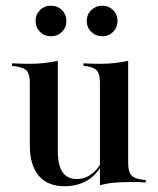

<svg xmlns="http://www.w3.org/2000/svg" viewBox="-20 -636 550 669"><path d="M181.5 -415.3V-207.3H83.9V-346.8Q83.9 -377.4 73 -389.5Q62.1 -401.6 33.1 -404.8L21.8 -406.5V-415.3Q41.9 -414.5 55.2 -414.1Q68.5 -413.7 82.3 -413.7Q110.5 -413.7 135.1 -416.5Q159.7 -419.4 181.5 -424.2ZM181.5 -207.3V-109.7Q181.5 -60.5 198 -36.3Q214.5 -12.1 247.6 -12.1Q280.6 -12.1 307.3 -36.3Q333.9 -60.5 351.6 -108.9L354 -104.8Q333.9 -44.4 296.4 -15.7Q258.9 12.9 204.8 12.9Q146 12.9 114.9 -23.8Q83.9 -60.5 83.9 -129.8V-207.3ZM328.2 0V-207.3H426.6V-68.5Q426.6 -37.9 437.1 -25.8Q447.6 -13.7 476.6 -9.7L487.9 -8.9V0Q468.5 -1.6 454.8 -1.6Q441.1 -1.6 428.2 -1.6Q400 -1.6 375 0.8Q350 3.2 328.2 9.7ZM426.6 -415.3V-207.3H328.2V-346.8Q328.2 -377.4 318.1 -389.5Q308.1 -401.6 279.8 -405.6L271 -406.5V-415.3Q291.1 -414.5 304 -414.1Q316.9 -413.7 329.8 -413.7Q357.3 -413.7 381 -416.5Q404.8 -419.4 426.6 -424.2ZM336.3 -509.7Q313.7 -509.7 298 -525Q282.3 -540.3 282.3 -562.9Q282.3 -585.5 298 -600.8Q313.7 -616.1 336.3 -616.1Q358.9 -616.1 374.2 -600.8Q389.5 -585.5 389.5 -562.9Q389.5 -540.3 374.2 -525Q358.9 -509.7 336.3 -509.7ZM157.3 -509.7Q134.7 -509.7 119.4 -525Q104 -540.3 104 -562.9Q104 -585.5 119.4 -600.8Q134.7 -616.1 157.3 -616.1Q180.6 -616.1 196 -600.8Q211.3 -585.5 211.3 -562.9Q211.3 -540.3 196 -525Q180.6 -509.7 157.3 -509.7Z"/></svg>

Font: Playfair 144pt SemiCondensed SemiBold
Style: Regular
Weight: 600
Width: 4
Designer: Claus Eggers Sørensen
Foundry: Claus Eggers Sørensen
Version: Version 2.203